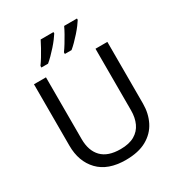

<svg xmlns="http://www.w3.org/2000/svg" viewBox="-217 -1090 1165 1246"><g transform="rotate(-30 365.5 -467.0)"><path d="M640 -252Q640 -178 610 -118.5Q580 -59 518.5 -24.5Q457 10 362 10Q229 10 159.5 -62.5Q90 -135 90 -254V-714H180V-251Q180 -164 226.5 -116Q273 -68 367 -68Q432 -68 472.5 -91.5Q513 -115 532 -156.5Q551 -198 551 -252V-714H640ZM545 -934Q537 -921 522 -901Q507 -881 487.5 -859Q468 -837 448.5 -817.5Q429 -798 412 -784H362V-796Q376 -815 392 -841Q408 -867 423.5 -894.5Q439 -922 449 -944H545ZM369 -934Q361 -921 346 -901Q331 -881 311.5 -859Q292 -837 272.5 -817.5Q253 -798 236 -784H186V-796Q200 -815 216 -841Q232 -867 247 -894.5Q262 -922 273 -944H369Z"/></g></svg>

Font: Noto Sans Gurmukhi
Style: Regular
Weight: 400
Designer: Jelle Bosma - Monotype Design Team
Foundry: Monotype Imaging Inc.
Version: Version 2.003